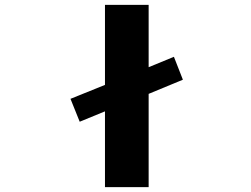

<svg xmlns="http://www.w3.org/2000/svg" viewBox="-20 -772 1040 794"><path d="M699.2 -537.1 736.3 -442.4 594.7 -383.8V2H414.1V-311.5L309.6 -268.6L271.5 -363.3L414.1 -420.9V-752H594.7V-494.1Z"/></svg>

Font: GenEi Gothic M Heavy
Style: Regular
Weight: 800
Designer: o_tamon (Modified); [Source Han Sans]
Ryoko NISHIZUKA  (kana & ideographs); Paul D. Hunt (Latin, Greek & Cyrillic); Wenl
Version: Version 1.1a;Original Version 1.004